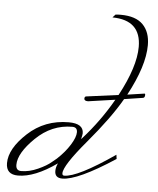

<svg xmlns="http://www.w3.org/2000/svg" viewBox="-89 -622 566 688"><g transform="rotate(5 194.0 -278.0)"><path d="M11 8Q40 8 71 -6Q102 -20 118 -34L135 -48Q163 -74 180.5 -102Q198 -130 198 -148Q198 -166 180 -166Q106 -166 49 -110.5Q-8 -55 -8 -13Q-8 8 11 8ZM421 -291 356 -281Q316 -211 237.5 -118Q159 -25 159 3Q159 11 166 11Q214 11 346 -80L348 -65Q215 22 160 22Q133 22 133 -3Q133 -17 140 -31Q61 25 1 25Q-42 25 -42 -16Q-42 -68 19 -124.5Q80 -181 166 -181Q219 -181 219 -146Q219 -141 215 -125L219 -129Q280 -197 325 -276L228 -262Q214 -262 214 -270.5Q214 -279 222 -279L335 -294Q392 -400 392 -472Q392 -568 289 -569L299 -580Q305 -581 318 -581Q372 -581 398 -554.5Q424 -528 424 -481Q424 -406 366 -298L427 -307Q430 -307 430 -303Q430 -291 421 -291Z"/></g></svg>

Font: Monsieur La Doulaise
Style: Regular
Weight: 400
Designer: Alejandro Paul
Foundry: Alejandro Paul
Version: Version 1.000